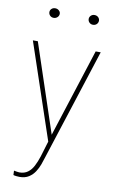

<svg xmlns="http://www.w3.org/2000/svg" viewBox="-101 -775 625 1041"><g transform="rotate(10 211.5 -254.5)"><path d="M218.8 -50.3 372.6 -528.3H400.4L201.7 87.4Q196.8 104 189 125.5Q181.2 147 168.2 167Q155.3 187 134.8 200.2Q114.3 213.4 83.5 213.4Q76.2 213.4 65.4 212.2Q54.7 210.9 49.8 209L48.8 185.1Q54.7 186.5 64.9 188Q75.2 189.5 78.6 189.5Q106.4 189.5 125 175.8Q143.6 162.1 156 138.2Q168.5 114.3 178.2 84ZM54.2 -528.3 220.7 -28.8 228.5 -4.4 208.5 10.3 26.9 -528.3ZM88.4 -695.3Q88.4 -705.6 96.2 -713.1Q104 -720.7 116.7 -720.7Q128.4 -720.7 137 -713.1Q145.5 -705.6 145.5 -695.3Q145.5 -684.1 137 -676Q128.4 -668 116.7 -668Q104 -668 96.2 -676Q88.4 -684.1 88.4 -695.3ZM304.7 -695.3Q304.7 -706.1 312.7 -713.9Q320.8 -721.7 332.5 -721.7Q345.2 -721.7 353.3 -713.9Q361.3 -706.1 361.3 -695.3Q361.3 -684.1 353.3 -676Q345.2 -668 332.5 -668Q320.8 -668 312.7 -676Q304.7 -684.1 304.7 -695.3Z"/></g></svg>

Font: Roboto Condensed Thin
Style: Regular
Weight: 250
Width: 3
Designer: Christian Robertson
Foundry: Google
Version: Version 3.009; 2024